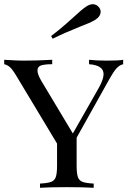

<svg xmlns="http://www.w3.org/2000/svg" viewBox="-22 -892 615 912"><path d="M563 -608V-587Q546 -583 532 -568Q518 -553 499 -519L342 -238V-106Q342 -68 348 -51Q354 -34 370.5 -28Q387 -22 423 -20V0Q377 -3 296 -3Q210 -3 168 0V-20Q204 -22 220.5 -28Q237 -34 243 -51Q249 -68 249 -106V-210L56 -531Q37 -563 24.5 -573.5Q12 -584 -2 -587V-608Q62 -604 86 -604Q155 -604 226 -608V-587Q192 -587 174 -581.5Q156 -576 156 -557Q156 -540 173 -510L324 -258L448 -476Q470 -516 470 -540Q470 -582 401 -587V-608Q438 -604 486 -604Q543 -604 563 -608ZM419 -872Q438 -872 450 -855Q456 -846 456 -836Q456 -814 429 -797Q408 -784 357 -765Q282 -735 228 -708L221 -721Q262 -752 291.5 -778.5Q321 -805 328 -811Q365 -846 389 -862Q405 -872 419 -872Z"/></svg>

Font: Playfair Display SC
Style: Regular
Weight: 400
Designer: Claus Eggers Sørensen
Foundry: Claus Eggers Sørensen
Version: Version 1.200; ttfautohint (v1.6)